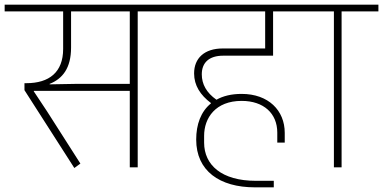

<svg xmlns="http://www.w3.org/2000/svg" viewBox="-40 -718 1644 824"><path d="M279 3 305 -16 162 -240 105 -326V-328H517V0H551V-669H709V-698H-20V-669H231V-508C231 -408 171 -361 73 -361H65V-331ZM173 -358C228 -380 265 -425 265 -514V-669H517V-358H284L173 -356Z M1054 86H1135V58H1058C911 58 836 -10 836 -106V-135C836 -212 885 -285 997 -285C1092 -285 1150 -231 1150 -149V-106H1182V-148C1182 -244 1112 -315 997 -315C953 -315 917 -306 889 -290C846 -320 826 -357 826 -399C826 -449 857 -479 918 -479H1132V-669H1275V-698H669V-669H1098V-510H916C837 -510 793 -468 793 -403C793 -351 820 -310 865 -276V-274C822 -239 802 -184 802 -119C802 15 902 86 1054 86Z M1393 0H1426V-669H1584V-698H1235V-669H1393Z"/></svg>

Font: IBM Plex Devanagari ExtraLight
Style: Regular
Weight: 200
Designer: Mike Abbink, Paul van der Laan, Pieter van Rosmalen, Erin McLaughlin
Foundry: Bold Monday
Version: Version 1.0